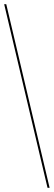

<svg xmlns="http://www.w3.org/2000/svg" viewBox="-20 -780 258 921"><path d="M208 121 0 -760H10L218 121Z"/></svg>

Font: Noto Serif Display Condensed ExtraLight
Style: Regular
Weight: 200
Width: 3
Designer: Monotype Design Team
Foundry: Monotype Imaging Inc.
Version: Version 2.009